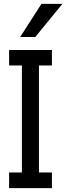

<svg xmlns="http://www.w3.org/2000/svg" viewBox="-20 -966 342 991"><path d="M162 -775H84L194 -946H302ZM248 5H27V-76H93V-628H27V-708H248V-628H181V-76H248Z"/></svg>

Font: LXGW 975 Gothic SC
Style: Regular
Weight: 400
Version: Version 2.01;February 25, 2021